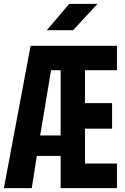

<svg xmlns="http://www.w3.org/2000/svg" viewBox="-20 -965 640 985"><path d="M143 0H0L137 -730H580V-605H416V-436H555V-305H416V-126H580V0H291V-165H169ZM242 -605 186 -270H291V-605ZM355 -810H220L335 -945H480Z"/></svg>

Font: JetBrains Mono Extra Bold
Style: Regular
Weight: 800
Monospace: yes
Designer: Philipp Nurullin, Konstantin Bulenkov
Foundry: JetBrains
Version: 2.002